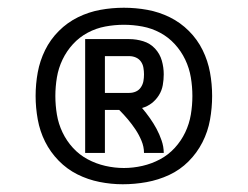

<svg xmlns="http://www.w3.org/2000/svg" viewBox="-20 -923 640 496"><path d="M200 -528V-822H314Q332 -822 350 -816.5Q368 -811 380.5 -797.5Q393 -784 398 -766.5Q403 -749 403 -731Q403 -717 400.5 -703Q398 -689 390.5 -677Q383 -665 372 -656.5Q361 -648 347 -644Q358 -631 367.5 -617.5Q377 -604 384.5 -590Q392 -576 397.5 -560Q403 -544 403 -528H352Q352 -544 345.5 -559.5Q339 -575 330 -588.5Q321 -602 310.5 -614.5Q300 -627 288 -639H251V-528ZM251 -683H314Q323 -683 331 -686.5Q339 -690 344 -697.5Q349 -705 350.5 -713.5Q352 -722 352 -731Q352 -739 350.5 -748Q349 -757 344 -764Q339 -771 331 -774.5Q323 -778 314 -778H251ZM297 -447Q267 -447 237 -453Q207 -459 180 -472.5Q153 -486 131.5 -508Q110 -530 96.5 -557Q83 -584 77.5 -614.5Q72 -645 72 -675Q72 -706 77.5 -736Q83 -766 96.5 -793.5Q110 -821 132 -843Q154 -865 181.5 -878.5Q209 -892 239 -897.5Q269 -903 300 -903Q331 -903 361 -897.5Q391 -892 418.5 -878.5Q446 -865 468 -843Q490 -821 503.5 -793.5Q517 -766 522.5 -736Q528 -706 528 -675Q528 -644 522.5 -613.5Q517 -583 503 -555.5Q489 -528 467 -506Q445 -484 417 -471Q389 -458 358.5 -452.5Q328 -447 297 -447ZM300 -489Q324 -489 348 -494.5Q372 -500 393.5 -511.5Q415 -523 431.5 -541Q448 -559 458.5 -581Q469 -603 473 -627Q477 -651 477 -675Q477 -699 473 -723Q469 -747 458.5 -769Q448 -791 431.5 -809Q415 -827 393.5 -838.5Q372 -850 348 -854.5Q324 -859 300 -859Q276 -859 252 -854.5Q228 -850 206.5 -838.5Q185 -827 168.5 -809Q152 -791 141.5 -769Q131 -747 127 -723Q123 -699 123 -675Q123 -651 127 -627Q131 -603 141.5 -581Q152 -559 168.5 -541Q185 -523 206.5 -511.5Q228 -500 252 -494.5Q276 -489 300 -489Z"/></svg>

Font: Iosevka Curly SmBdEx
Style: Regular
Weight: 600
Width: 7
Monospace: yes
Designer: Belleve Invis
Foundry: Belleve Invis
Version: Version 11.1.0; ttfautohint (v1.8.3)